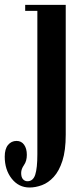

<svg xmlns="http://www.w3.org/2000/svg" viewBox="-73 -544 348 812"><path d="M52 249Q6 249 -23.5 211.5Q-53 174 -53 118.5Q-53 86 -39 69Q-25 52 -3 52Q17.5 52 29 68.2Q40.5 84.5 40.5 111Q40.5 137 28.5 154Q16.5 171 16.5 187.5Q16.5 205.5 24.2 214Q32 222.5 43 222.5Q67 222.5 76 194.8Q85 167 85 108.5V-498H33.5V-523.5H205V25.5Q205 92.5 191 136Q177 179.5 154.2 204.2Q131.5 229 104.5 239Q77.5 249 52 249Z"/></svg>

Font: Imbue 50pt
Style: Bold
Weight: 700
Designer: Tyler Finck
Foundry: Etcetera Type Company
Version: Version 1.102; ttfautohint (v1.8.3)